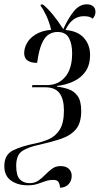

<svg xmlns="http://www.w3.org/2000/svg" viewBox="-52 -681 465 889"><path d="M226 188Q225 172 219 162Q213 152 195 152Q175 152 158 158Q141 164 122 170.5Q103 177 76 177Q30 177 -1 155Q-32 133 -32 88Q-32 36 7 16Q46 -4 112 -17Q146 -24 176 -37.5Q206 -51 225 -81.5Q244 -112 244 -170Q244 -221 224 -249Q204 -277 155 -277H96L98 -287H165Q218 -287 250 -325Q282 -363 282 -434Q282 -478 267 -505.5Q252 -533 214 -533Q193 -533 174.5 -522Q156 -511 142 -480Q128 -449 120 -390Q60 -390 60 -435Q60 -458 72.5 -481Q85 -504 113 -521.5Q141 -539 185 -543Q175 -582 162 -609.5Q149 -637 136 -654L137 -660H147Q191 -624 241 -546Q264 -597 290 -629Q316 -661 350 -661Q368 -661 379 -652Q390 -643 390 -626Q390 -609 377 -594Q367 -606 336 -606Q281 -606 251 -542Q307 -538 336 -506Q365 -474 365 -427Q365 -380 344 -350Q323 -320 288 -304Q253 -288 212 -283L211 -280Q238 -277 264 -268.5Q290 -260 307 -237Q324 -214 324 -167Q324 -112 300 -83Q276 -54 232.5 -39Q189 -24 131 -11Q81 -1 52 17.5Q23 36 23 86Q23 132 40 149.5Q57 167 85 167Q109 167 126 155Q143 143 158 127.5Q173 112 189.5 100Q206 88 228 88Q254 88 267 101Q280 114 280 133Q280 157 265 172.5Q250 188 226 188Z"/></svg>

Font: Noto Serif Display ExtraCondensed
Style: Italic
Weight: 400
Width: 2
Italic angle: -12°
Designer: Monotype Design Team
Foundry: Monotype Imaging Inc.
Version: Version 2.009